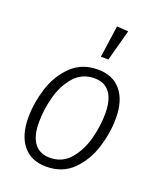

<svg xmlns="http://www.w3.org/2000/svg" viewBox="-143 -859 802 960"><g transform="rotate(20 257.5 -379.0)"><path d="M51 -189Q51 -267 76 -346.5Q101 -426 156.5 -480Q212 -534 297 -534Q377 -534 420.5 -481.5Q464 -429 464 -335Q464 -258 439 -178Q414 -98 359 -43.5Q304 11 218 11Q138 11 94.5 -42Q51 -95 51 -189ZM406 -339Q406 -412 378 -449.5Q350 -487 296 -487Q229 -487 187 -438Q145 -389 127 -320Q109 -251 109 -185Q109 -112 137.5 -74.5Q166 -37 220 -37Q286 -37 327.5 -85.5Q369 -134 387.5 -203.5Q406 -273 406 -339ZM312 -769 373 -765 328 -599H288Z"/></g></svg>

Font: Fira Sans Condensed Light
Style: Italic
Weight: 300
Width: 3
Italic angle: -8°
Designer: Carrois Corporate & Edenspiekermann AG
Foundry: Carrois Corporate GbR & Edenspiekermann AG
Version: Version 4.203